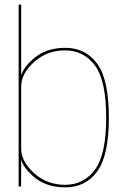

<svg xmlns="http://www.w3.org/2000/svg" viewBox="-20 -805 550 829"><path d="M60.5 0H71L71.5 -105.5V-785H60.5ZM261.5 4Q349.5 4 399.8 -64.8Q450 -133.5 450 -297Q450 -461 399.8 -529.8Q349.5 -598.5 261.5 -598.5Q177 -598.5 122.8 -550.2Q68.5 -502 68.5 -459L71.5 -432Q71.5 -487 127 -537.2Q182.5 -587.5 261 -587.5Q341.5 -587.5 390 -522Q438.5 -456.5 438.5 -297Q438.5 -138 390 -72.5Q341.5 -7 261 -7Q182.5 -7 127 -57.5Q71.5 -108 71.5 -163L68.5 -135.5Q68.5 -92.5 122.8 -44.2Q177 4 261.5 4Z"/></svg>

Font: Anybody Thin
Style: Regular
Weight: 100
Designer: Tyler Finck
Foundry: Etcetera Type Company
Version: Version 1.114;gftools[0.9.25]